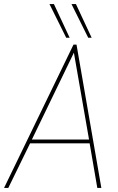

<svg xmlns="http://www.w3.org/2000/svg" viewBox="-46 -931 584 951"><path d="M-26 0 318 -710H333L456 0H436L398 -221H103L-5 0ZM112 -240H395L320 -670ZM282 -744 199 -911H221L299 -744ZM391 -744 308 -911H330L408 -744Z"/></svg>

Font: Georama ExtraCondensed Thin Thin
Style: Italic
Weight: 250
Italic angle: -9°
Version: Version 1.001